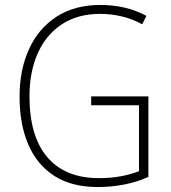

<svg xmlns="http://www.w3.org/2000/svg" viewBox="-20 -745 690 775"><path d="M348 -356H579V-31Q533 -10 480.5 0Q428 10 375 10Q270 10 200 -34.5Q130 -79 94.5 -161Q59 -243 59 -355Q59 -463 97 -546.5Q135 -630 208 -677.5Q281 -725 385 -725Q435 -725 481.5 -714.5Q528 -704 571 -681L554 -647Q511 -670 468.5 -679.5Q426 -689 384 -689Q293 -689 229 -646.5Q165 -604 132 -529Q99 -454 99 -356Q99 -195 171 -110.5Q243 -26 379 -26Q427 -26 467.5 -33.5Q508 -41 541 -54V-320H348Z"/></svg>

Font: Noto Sans Arabic UI SmCn XLt
Style: Regular
Weight: 200
Width: 4
Designer: Monotype Design Team, Nadine Chahine and Nizar Qandah
Foundry: Monotype Imaging Inc.
Version: Version 2.010; ttfautohint (v1.8.4.7-5d5b)